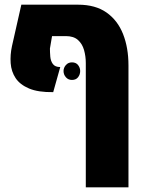

<svg xmlns="http://www.w3.org/2000/svg" viewBox="-20 -599 613 819"><path d="M313 -579Q387 -579 434.5 -545.5Q482 -512 505 -453.5Q528 -395 528 -320V200H346V-330Q346 -359 338.5 -385.5Q331 -412 312.5 -428.5Q294 -445 261 -445H202L193 -392Q193 -376 194.5 -357.5Q196 -339 205.5 -326Q215 -313 237 -313L207 -206Q143 -205 104 -221.5Q65 -238 46.5 -266Q28 -294 25.5 -329.5Q23 -365 31 -402L71 -579ZM287 -333Q304 -333 313 -321.5Q322 -310 322 -296Q322 -281 313 -269.5Q304 -258 287 -258Q271 -258 261 -269.5Q251 -281 251 -296Q251 -310 261 -321.5Q271 -333 287 -333Z"/></svg>

Font: Assistant ExtraBold
Style: Regular
Weight: 800
Designer: Hebrew By Ben Nathan, Latin by Paul Hunt
Version: Version 3.000